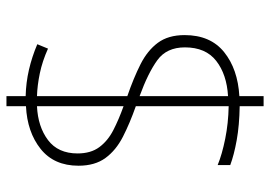

<svg xmlns="http://www.w3.org/2000/svg" viewBox="-144 -656 857 610"><g transform="rotate(-90 285.0 -350.5)"><path d="M253 -18Q192 -19 145 -27.5Q98 -36 66 -48V-88Q100 -74 149.5 -64Q199 -54 253 -53V-348Q199 -367 156 -389Q113 -411 88.5 -444.5Q64 -478 64 -530Q64 -608 117.5 -650.5Q171 -693 253 -697V-759H285V-698Q328 -697 369 -687.5Q410 -678 450 -661L436 -627Q396 -645 357.5 -653Q319 -661 285 -662V-375Q343 -355 386.5 -333Q430 -311 454.5 -278Q479 -245 479 -193Q479 -111 425 -67.5Q371 -24 285 -19V58H253ZM253 -662Q188 -659 145.5 -627Q103 -595 103 -533Q103 -491 123 -464Q143 -437 177 -419.5Q211 -402 253 -387ZM285 -55Q354 -59 397 -92.5Q440 -126 440 -192Q440 -250 399.5 -279.5Q359 -309 285 -336Z"/></g></svg>

Font: Noto Sans Thai ExtraLight
Style: Regular
Weight: 200
Designer: Monotype Design Team
Foundry: Monotype Imaging Inc.
Version: Version 2.001; ttfautohint (v1.8.4.7-5d5b)